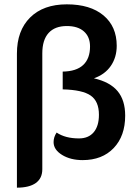

<svg xmlns="http://www.w3.org/2000/svg" viewBox="-20 -729 637 885"><path d="M58 -482Q58 -588 119 -648.5Q180 -709 288 -709Q396 -709 457 -658Q518 -607 518 -518Q518 -465 491 -425.5Q464 -386 413 -368Q487 -351 522 -309Q557 -267 557 -196Q557 -102 504 -46.5Q451 9 361 9Q305 9 266 -15Q227 -39 227 -74Q227 -97 241 -118Q281 -91 344 -91Q388 -91 412 -119.5Q436 -148 436 -200Q436 -262 398 -288.5Q360 -315 269 -317V-399Q332 -400 363.5 -429.5Q395 -459 395 -515Q395 -559 367 -584Q339 -609 288 -609Q233 -609 204 -577Q175 -545 175 -483V51Q175 93 145 114.5Q115 136 58 136Z"/></svg>

Font: K2D SemiBold
Style: Regular
Weight: 600
Designer: Katatrad Aksorn Co.,Ltd.
Foundry: Cadson Demak Co.,Ltd.
Version: Version 1.000; ttfautohint (v1.6)